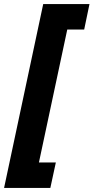

<svg xmlns="http://www.w3.org/2000/svg" viewBox="-70 -754 459 942"><path d="M142 -734H369L343 -609H260L121 43H204L177 168H-50Z"/></svg>

Font: Noto Sans UI CondBlack
Style: Italic
Weight: 900
Width: 3
Italic angle: -12°
Designer: Monotype Design Team
Foundry: Monotype Imaging Inc.
Version: Version 1.001